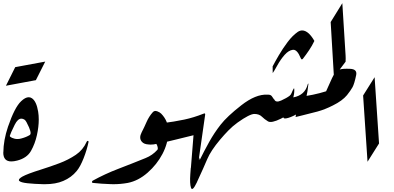

<svg xmlns="http://www.w3.org/2000/svg" viewBox="-20 -1181 2523 1231"><path d="M210 -667Q161.6 -658.2 113.8 -649.2Q65.9 -640.1 18.1 -631.3L77.6 -750.5Q182.1 -769 270 -786.1Z M138.2 -413.1Q127.4 -420.4 117.2 -420.4Q93.8 -420.4 74.2 -380.9Q45.9 -323.2 43.5 -312Q43 -310.5 43 -309.6Q43 -303.7 56.6 -297.4Q74.2 -289.6 92.3 -289.6Q105 -289.6 117.7 -293.5Q148.9 -301.8 170.9 -315.4Q176.3 -318.8 176.3 -327.6Q176.3 -340.3 166 -364.7Q147.9 -406.2 138.2 -413.1ZM216.8 -314.9Q204.6 -259.3 178.7 -213.4Q152.8 -167.5 89.8 -151.4Q68.8 -146 52.7 -146Q1 -146 1 -203.1Q1 -204.1 1.5 -204.6Q2 -281.2 31.2 -368.2Q73.7 -492.7 115.2 -531.7Q142.1 -557.6 164.1 -557.6Q175.3 -557.6 185.1 -550.8Q213.9 -530.8 224.6 -465.3Q228.5 -440.9 228.5 -414.6Q228.5 -368.7 216.8 -314.9Z M547.9 -272Q537.6 -221.2 516.1 -166.5Q494.6 -111.8 471.2 -84Q437.5 -43 385.7 -21Q337.4 0 267.6 0H258.3Q199.7 -1.5 156.7 -6.1Q113.8 -10.7 103.5 -21Q101.1 -23.4 101.1 -26.9Q101.1 -35.6 123.5 -48.8Q153.8 -65.9 242.7 -93.8Q303.2 -112.8 360.8 -134.5Q418.5 -156.2 466.3 -188.5Q512.2 -219.7 535.6 -272Q538.1 -277.8 542.5 -277.8H543Q547.4 -277.3 547.9 -272Z M799.3 -8.3Q753.9 0 707 0Q697.3 0 687 -0.5Q629.9 -2.4 575.2 -8.3Q569.8 -8.3 569.8 -14.2Q569.8 -19.5 574.2 -22.5Q651.9 -65.4 739.3 -98.9Q826.7 -132.3 913.1 -167.5Q957.5 -185.1 989.3 -220.7Q991.7 -224.1 991.7 -229.5Q991.7 -233.4 990.7 -238.3Q987.8 -250.5 982.4 -258.3Q964.8 -253.9 945.3 -253.9Q938 -253.9 930.7 -254.9Q902.8 -256.8 890.1 -271.5Q878.9 -283.7 878.9 -299.8Q878.9 -314.5 888.2 -332.5Q904.8 -364.7 919.9 -399.4Q935.1 -434.1 959 -460.9Q966.8 -469.7 977.1 -469.7Q981.9 -469.7 987.3 -467.8Q1004.4 -461.4 1013.2 -452.6Q1059.6 -405.3 1059.6 -338.9V-332.5Q1057.1 -261.7 1021.7 -194.1Q986.3 -126.5 926.5 -74Q866.7 -21.5 799.3 -8.3Z M1246.6 -34.7Q1246.1 -32.7 1244.1 -28.8Q1224.1 13.7 1213.4 13.7Q1209 13.7 1206.1 5.9Q1200.2 -10.7 1200.2 -41.5Q1200.2 -59.1 1202.1 -82L1220.7 -314Q1173.8 -301.8 1108.4 -286.4Q1043 -271 996.1 -259.3L1014.6 -390.1Q1101.1 -401.4 1161.6 -414.3Q1222.2 -427.2 1284.7 -452.1Q1288.6 -454.1 1291.5 -454.1Q1295.4 -454.1 1295.4 -448.2V-445.8L1253.9 -155.8L1261.7 -170.9Z M1995.6 -918.5Q1981 -887.7 1961.7 -859.1Q1942.4 -830.6 1922.4 -804.7Q1918.9 -800.3 1915.5 -800.3Q1911.1 -800.3 1907.2 -810.1Q1886.2 -861.8 1860.8 -861.8H1857.9Q1830.6 -858.4 1804.9 -829.3Q1779.3 -800.3 1758.5 -762.7Q1737.8 -725.1 1728.5 -712.4L1728 -755.9L1729 -757.3Q1741.7 -782.2 1767.3 -826.2Q1793 -870.1 1824.2 -911.6Q1855 -952.6 1889.2 -976.6Q1903.3 -985.8 1917.5 -985.8Q1938.5 -985.8 1960.4 -965.8Q1980 -946.8 1995.6 -918.5Z M1694.3 -574.2H1695.3Q1695.8 -574.2 1696.3 -574.2Q1696.8 -574.2 1697.8 -574.2Q1715.8 -574.2 1722.9 -564Q1730 -553.7 1736.8 -543.9L1737.8 -544.9Q1738.3 -544.4 1738.3 -543.9Q1747.6 -520.5 1783 -536.6Q1818.4 -552.7 1836.9 -566.9Q1845.7 -573.7 1850.6 -586.9Q1855.5 -600.1 1861.8 -610.8Q1865.7 -618.2 1866.7 -610.4Q1868.2 -584.5 1860.4 -556.6Q1934.6 -570.3 1952.6 -639.2Q1953.6 -643.6 1955.6 -644.5Q1957.5 -645.5 1957.5 -644Q1952.6 -593.8 1941.9 -547.6Q1931.2 -501.5 1906.2 -469.2Q1893.6 -453.1 1859.4 -437.3Q1825.2 -421.4 1806.2 -421.4Q1799.3 -421.4 1797.9 -427.7Q1794.4 -427.7 1789.6 -424.8Q1784.7 -421.9 1781.7 -420.4Q1719.7 -389.6 1697.8 -403.1Q1675.8 -416.5 1658.7 -433.3Q1641.6 -450.2 1611.3 -450.4Q1581.1 -450.7 1502.9 -395Q1471.2 -372.1 1444.1 -344.2Q1417 -316.4 1391.1 -285.6Q1331.5 -214.8 1308.8 -160.9Q1286.1 -106.9 1245.1 -18.6L1244.6 -17.6Q1244.1 -15.6 1242.2 -11.7Q1213.4 48.8 1204.6 22.9Q1195.8 -2.9 1200.2 -64.9L1203.1 -103.5V-104L1256.3 -169.4V-168L1252 -138.7L1259.8 -154.3L1261.2 -156.7Q1289.6 -213.9 1321.5 -271.5Q1353.5 -329.1 1394 -380.9Q1435.1 -434.1 1527.3 -506.1Q1619.6 -578.1 1694.3 -574.2Z M2070.8 -595.7Q2084 -624.5 2108.9 -680.2Q2133.8 -735.8 2160.2 -735.8Q2178.2 -741.7 2224.6 -739.7Q2271 -737.8 2263.7 -700.2Q2252 -643.1 2240 -621.6Q2228 -600.1 2204.6 -570.8Q2174.8 -534.7 2114.3 -504.9Q2063.5 -479 2015.1 -465.8Q1966.8 -452.6 1915 -440.4Q1904.8 -438 1895 -435.5Q1885.3 -433.1 1875 -430.7L1897.5 -559.6Q1988.3 -569.8 2070.8 -595.7Z M2121.1 -686 2100.1 -1039.6 2174.8 -1160.6 2195.8 -824.2Q2196.8 -810.5 2195.8 -785.6Z M2308.1 -568.8 2381.8 -686 2410.2 -261.2 2336.4 -144Z"/></svg>

Font: Aref Ruqaa
Style: Regular
Weight: 400
Designer: Abdullah Aref
Version: Version 1.002